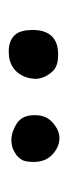

<svg xmlns="http://www.w3.org/2000/svg" viewBox="118 -959 153 429"><g transform="rotate(90 194.5 -744.5)"><path d="M260.7 -791Q273.4 -800.8 289.1 -800.8Q308.6 -800.8 326.2 -784.2Q341.8 -768.6 341.8 -744.1Q341.8 -728.5 338.9 -720.7Q333 -707 317.4 -699.2Q306.6 -693.4 293 -693.4Q279.3 -693.4 265.6 -700.2Q250 -707 243.2 -718.8Q237.3 -729.5 237.3 -745.1Q237.3 -760.7 242.7 -771.5Q248 -782.2 260.7 -791ZM46.9 -741.2Q46.9 -768.6 60.5 -783.2Q74.2 -797.9 101.6 -797.9Q118.2 -797.9 127 -793.9Q139.6 -789.1 148.4 -773.4L149.4 -772.5V-771.5L150.4 -770.5Q156.2 -756.8 156.2 -748Q156.2 -744.1 154.3 -731.4L153.3 -730.5V-729.5V-728.5Q139.6 -687.5 94.7 -687.5Q69.3 -687.5 56.6 -703.1Q46.9 -715.8 46.9 -741.2Z"/></g></svg>

Font: sage sans
Style: Regular
Weight: 400
Version: Version 001.032